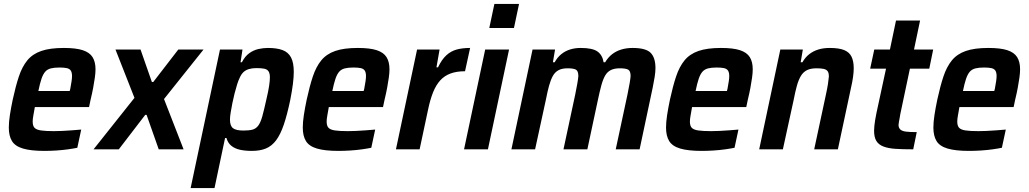

<svg xmlns="http://www.w3.org/2000/svg" viewBox="-20 -763 5255 981"><path d="M207 8Q138 8 97.5 -4Q57 -16 41 -42.5Q25 -69 25 -111Q25 -139 30.5 -175Q36 -211 45 -254Q60 -323 76.5 -372.5Q93 -422 119.5 -454.5Q146 -487 190.5 -502.5Q235 -518 306 -518Q368 -518 403 -506.5Q438 -495 453 -471Q468 -447 468 -409Q468 -390 464.5 -365.5Q461 -341 456 -314Q451 -287 443 -254L435 -216H158Q154 -192 150.5 -173.5Q147 -155 147 -142Q147 -120 156.5 -110Q166 -100 189.5 -96.5Q213 -93 255 -93Q272 -93 296 -94Q320 -95 345.5 -97Q371 -99 395 -101L375 -8Q356 -4 327.5 0Q299 4 267.5 6Q236 8 207 8ZM176 -298H336L339 -309Q343 -331 345.5 -347Q348 -363 348 -374Q348 -393 341.5 -402.5Q335 -412 321 -415Q307 -418 284 -418Q257 -418 239.5 -413.5Q222 -409 211 -396.5Q200 -384 192 -360.5Q184 -337 176 -298Z M458 0 667 -263 570 -510H698L756 -344H763L891 -510H1020L818 -257L918 0H791L729 -176H722L587 0Z M954 198 1104 -510H1219L1209 -445H1216Q1232 -476 1254 -491.5Q1276 -507 1300.5 -512.5Q1325 -518 1349 -518Q1395 -518 1424 -507Q1453 -496 1467 -469.5Q1481 -443 1481 -396Q1481 -369 1476.5 -333.5Q1472 -298 1463 -252Q1447 -176 1430 -126Q1413 -76 1391 -46.5Q1369 -17 1339 -4.5Q1309 8 1267 8Q1232 8 1205.5 2Q1179 -4 1161.5 -18.5Q1144 -33 1137 -58H1130L1076 198ZM1224 -96Q1252 -96 1269.5 -100.5Q1287 -105 1299 -120.5Q1311 -136 1320 -168Q1329 -200 1341 -255Q1351 -297 1355 -324Q1359 -351 1359 -368Q1359 -388 1352 -398.5Q1345 -409 1330 -412Q1315 -415 1290 -415Q1268 -415 1251.5 -410Q1235 -405 1223.5 -394Q1212 -383 1204 -364Q1198 -352 1191.5 -331.5Q1185 -311 1178.5 -285.5Q1172 -260 1167 -234.5Q1162 -209 1158.5 -187.5Q1155 -166 1155 -152Q1155 -120 1170.5 -108Q1186 -96 1224 -96Z M1709 8Q1640 8 1599.5 -4Q1559 -16 1543 -42.5Q1527 -69 1527 -111Q1527 -139 1532.5 -175Q1538 -211 1547 -254Q1562 -323 1578.5 -372.5Q1595 -422 1621.5 -454.5Q1648 -487 1692.5 -502.5Q1737 -518 1808 -518Q1870 -518 1905 -506.5Q1940 -495 1955 -471Q1970 -447 1970 -409Q1970 -390 1966.5 -365.5Q1963 -341 1958 -314Q1953 -287 1945 -254L1937 -216H1660Q1656 -192 1652.5 -173.5Q1649 -155 1649 -142Q1649 -120 1658.5 -110Q1668 -100 1691.5 -96.5Q1715 -93 1757 -93Q1774 -93 1798 -94Q1822 -95 1847.5 -97Q1873 -99 1897 -101L1877 -8Q1858 -4 1829.5 0Q1801 4 1769.5 6Q1738 8 1709 8ZM1678 -298H1838L1841 -309Q1845 -331 1847.5 -347Q1850 -363 1850 -374Q1850 -393 1843.5 -402.5Q1837 -412 1823 -415Q1809 -418 1786 -418Q1759 -418 1741.5 -413.5Q1724 -409 1713 -396.5Q1702 -384 1694 -360.5Q1686 -337 1678 -298Z M2003 0 2111 -510H2226L2210 -419H2218Q2237 -459 2260.5 -480.5Q2284 -502 2313.5 -510Q2343 -518 2382 -518L2356 -399Q2313 -399 2282 -387.5Q2251 -376 2229.5 -352.5Q2208 -329 2193 -292Q2178 -255 2167 -202L2124 0Z M2480 -620 2506 -743H2632L2606 -620ZM2351 0 2459 -510H2581L2473 0Z M2593 0 2701 -510H2816L2805 -445H2814Q2828 -470 2847.5 -486Q2867 -502 2892 -510Q2917 -518 2947 -518Q3007 -518 3032.5 -500Q3058 -482 3064 -445H3072Q3087 -470 3107.5 -486Q3128 -502 3154.5 -510Q3181 -518 3212 -518Q3280 -518 3304.5 -493Q3329 -468 3329 -415Q3329 -396 3325 -370.5Q3321 -345 3315 -316L3248 0H3126L3186 -280Q3193 -314 3197 -337.5Q3201 -361 3202 -374Q3202 -401 3189 -407.5Q3176 -414 3147 -414Q3119 -414 3101 -405Q3083 -396 3072 -377Q3061 -358 3052.5 -327Q3044 -296 3035 -253L2981 0H2859L2919 -280Q2926 -314 2930 -337.5Q2934 -361 2935 -374Q2935 -401 2922 -407.5Q2909 -414 2880 -414Q2852 -414 2834 -404.5Q2816 -395 2805 -375.5Q2794 -356 2785.5 -325.5Q2777 -295 2769 -253L2714 0Z M3565 8Q3496 8 3455.5 -4Q3415 -16 3399 -42.5Q3383 -69 3383 -111Q3383 -139 3388.5 -175Q3394 -211 3403 -254Q3418 -323 3434.5 -372.5Q3451 -422 3477.5 -454.5Q3504 -487 3548.5 -502.5Q3593 -518 3664 -518Q3726 -518 3761 -506.5Q3796 -495 3811 -471Q3826 -447 3826 -409Q3826 -390 3822.5 -365.5Q3819 -341 3814 -314Q3809 -287 3801 -254L3793 -216H3516Q3512 -192 3508.5 -173.5Q3505 -155 3505 -142Q3505 -120 3514.5 -110Q3524 -100 3547.5 -96.5Q3571 -93 3613 -93Q3630 -93 3654 -94Q3678 -95 3703.5 -97Q3729 -99 3753 -101L3733 -8Q3714 -4 3685.5 0Q3657 4 3625.5 6Q3594 8 3565 8ZM3534 -298H3694L3697 -309Q3701 -331 3703.5 -347Q3706 -363 3706 -374Q3706 -393 3699.5 -402.5Q3693 -412 3679 -415Q3665 -418 3642 -418Q3615 -418 3597.5 -413.5Q3580 -409 3569 -396.5Q3558 -384 3550 -360.5Q3542 -337 3534 -298Z M3859 0 3967 -510H4082L4071 -445H4080Q4094 -470 4114.5 -486Q4135 -502 4161 -510Q4187 -518 4219 -518Q4267 -518 4293.5 -507Q4320 -496 4331 -473Q4342 -450 4342 -414Q4342 -395 4338.5 -369.5Q4335 -344 4328 -314L4261 0H4140L4200 -280Q4207 -312 4210.5 -335Q4214 -358 4215 -372Q4215 -391 4208.5 -399.5Q4202 -408 4188.5 -411Q4175 -414 4152 -414Q4122 -414 4103 -404.5Q4084 -395 4072 -375Q4060 -355 4051.5 -324.5Q4043 -294 4035 -252L3980 0Z M4646 0Q4593 0 4555.5 -2.5Q4518 -5 4493.5 -14.5Q4469 -24 4457.5 -43Q4446 -62 4446 -95Q4446 -107 4447.5 -120.5Q4449 -134 4451.5 -150Q4454 -166 4458 -185L4507 -412H4426L4447 -510H4527L4558 -658H4681L4650 -510H4748L4728 -412H4629L4580 -180Q4579 -173 4577 -162Q4575 -151 4573 -140.5Q4571 -130 4571 -125Q4571 -110 4580 -101.5Q4589 -93 4609 -90.5Q4629 -88 4664 -88Z M4931 8Q4862 8 4821.5 -4Q4781 -16 4765 -42.5Q4749 -69 4749 -111Q4749 -139 4754.5 -175Q4760 -211 4769 -254Q4784 -323 4800.5 -372.5Q4817 -422 4843.5 -454.5Q4870 -487 4914.5 -502.5Q4959 -518 5030 -518Q5092 -518 5127 -506.5Q5162 -495 5177 -471Q5192 -447 5192 -409Q5192 -390 5188.5 -365.5Q5185 -341 5180 -314Q5175 -287 5167 -254L5159 -216H4882Q4878 -192 4874.5 -173.5Q4871 -155 4871 -142Q4871 -120 4880.5 -110Q4890 -100 4913.5 -96.5Q4937 -93 4979 -93Q4996 -93 5020 -94Q5044 -95 5069.5 -97Q5095 -99 5119 -101L5099 -8Q5080 -4 5051.5 0Q5023 4 4991.5 6Q4960 8 4931 8ZM4900 -298H5060L5063 -309Q5067 -331 5069.5 -347Q5072 -363 5072 -374Q5072 -393 5065.5 -402.5Q5059 -412 5045 -415Q5031 -418 5008 -418Q4981 -418 4963.5 -413.5Q4946 -409 4935 -396.5Q4924 -384 4916 -360.5Q4908 -337 4900 -298Z"/></svg>

Font: Saira SemiCondensed SemiBold
Style: Italic
Weight: 600
Width: 4
Italic angle: -12°
Designer: Hector Gatti with collaboration of the Omnibus-Type team
Foundry: Omnibus-Type
Version: Version 1.101